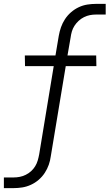

<svg xmlns="http://www.w3.org/2000/svg" viewBox="-46 -755 566 990"><path d="M24 215H-26V160H24Q40 160 55.5 157Q71 154 86.5 146.5Q102 139 114.5 127.5Q127 116 135.5 102Q144 88 148.5 72.5Q153 57 156 41L231 -414H83L82 -469H240L257 -570Q261 -593 268.5 -614.5Q276 -636 289 -656Q302 -676 320.5 -692Q339 -708 360.5 -718Q382 -728 404.5 -731.5Q427 -735 449 -735H499V-680H449Q433 -680 417.5 -677Q402 -674 387 -666.5Q372 -659 359.5 -647.5Q347 -636 338 -622Q329 -608 324.5 -592.5Q320 -577 318 -561L302 -469H450L451 -414H293L216 50Q213 73 205.5 94.5Q198 116 185 136Q172 156 153.5 172Q135 188 113 198Q91 208 68.5 211.5Q46 215 24 215Z"/></svg>

Font: Iosevka Term Curly Light
Style: Italic
Weight: 300
Italic angle: -9°
Designer: Belleve Invis
Foundry: Belleve Invis
Version: Version 32.3.0